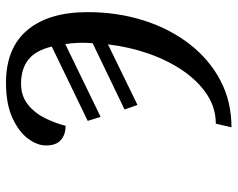

<svg xmlns="http://www.w3.org/2000/svg" viewBox="-94 -670 774 625"><g transform="rotate(-90 292.5 -357.0)"><path d="M203 -41Q254 -41 297.5 -69.5Q341 -98 375 -147.5Q409 -197 431 -260Q453 -323 461 -392L264 -296L249 -338L465 -442Q467 -468 466 -490Q465 -512 462 -531L225 -416L212 -458L454 -575Q441 -628 411 -651.5Q381 -675 333 -675Q293 -675 265 -652.5Q237 -630 220.5 -596Q204 -562 196 -530Q167 -530 149.5 -545.5Q132 -561 132 -594Q132 -622 154 -652Q176 -682 221.5 -703Q267 -724 336 -724Q449 -724 507.5 -654.5Q566 -585 566 -458Q566 -361 539 -276Q512 -191 462 -126.5Q412 -62 343.5 -26Q275 10 191 10Z"/></g></svg>

Font: Noto Serif Condensed
Style: Italic
Weight: 400
Width: 3
Italic angle: -12°
Designer: Monotype Design Team
Foundry: Monotype Imaging Inc.
Version: Version 2.014; ttfautohint (v1.8.4.7-5d5b)